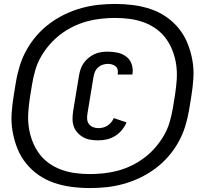

<svg xmlns="http://www.w3.org/2000/svg" viewBox="-20 -827 1040 974"><path d="M479 -115Q459 -115 439.5 -118Q420 -121 403.5 -130Q387 -139 374 -153Q361 -167 354.5 -185Q348 -203 348 -223Q348 -243 351 -263L381 -445Q384 -462 389.5 -478Q395 -494 405.5 -508.5Q416 -523 430.5 -534.5Q445 -546 460.5 -553Q476 -560 493 -562.5Q510 -565 527 -565Q553 -565 577.5 -559.5Q602 -554 621 -539.5Q640 -525 648 -501Q656 -477 652 -452L651 -449H577V-450Q579 -462 577 -472.5Q575 -483 567 -490Q559 -497 548.5 -500Q538 -503 527 -503Q514 -503 500.5 -498.5Q487 -494 476.5 -484Q466 -474 461 -461Q456 -448 454 -435L424 -253Q421 -238 422 -223.5Q423 -209 431 -198Q439 -187 452 -182Q465 -177 479 -177Q491 -177 503 -180Q515 -183 525.5 -190Q536 -197 544.5 -207Q553 -217 557 -228L622 -206Q613 -185 598 -167Q583 -149 563.5 -137Q544 -125 522.5 -120Q501 -115 479 -115ZM436 127Q389 127 343 121Q297 115 254.5 100.5Q212 86 176 61Q140 36 112.5 2Q85 -32 68.5 -73Q52 -114 44 -159Q36 -204 39 -250.5Q42 -297 50 -345L61 -412Q68 -454 81 -495.5Q94 -537 116 -576Q138 -615 168 -649Q198 -683 235 -710Q272 -737 312.5 -756Q353 -775 395 -786.5Q437 -798 479.5 -802.5Q522 -807 564 -807Q611 -807 657 -801Q703 -795 745.5 -780.5Q788 -766 824 -741Q860 -716 887.5 -682Q915 -648 931.5 -607Q948 -566 956 -521Q964 -476 961 -429.5Q958 -383 950 -335L939 -268Q932 -226 919 -184.5Q906 -143 884 -104Q862 -65 832 -31Q802 3 765 30Q728 57 687.5 76Q647 95 605 106.5Q563 118 520.5 122.5Q478 127 436 127ZM436 56Q471 56 507.5 52Q544 48 579 38.5Q614 29 648 12.5Q682 -4 712.5 -27Q743 -50 768.5 -79.5Q794 -109 812.5 -141.5Q831 -174 841 -209Q851 -244 857 -279L868 -347Q874 -385 876.5 -423Q879 -461 874 -497.5Q869 -534 856 -568Q843 -602 822.5 -630.5Q802 -659 773 -680Q744 -701 710 -713.5Q676 -726 639 -731Q602 -736 564 -736Q529 -736 492.5 -732Q456 -728 421 -718.5Q386 -709 352 -692.5Q318 -676 287.5 -653Q257 -630 231.5 -600.5Q206 -571 187.5 -538.5Q169 -506 159 -471Q149 -436 143 -401L132 -333Q126 -295 123.5 -257Q121 -219 126 -182.5Q131 -146 144 -112Q157 -78 177.5 -49.5Q198 -21 227 0Q256 21 290 33.5Q324 46 361 51Q398 56 436 56Z"/></svg>

Font: Iosevka Aile
Style: Bold Italic
Weight: 700
Italic angle: -9°
Designer: Belleve Invis
Foundry: Belleve Invis
Version: Version 28.0.1; ttfautohint (v1.8.4)